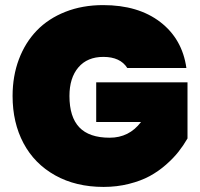

<svg xmlns="http://www.w3.org/2000/svg" viewBox="-20 -735 792 760"><path d="M388.2 -714.8Q527.3 -714.8 614.5 -647.7Q701.7 -580.6 717.8 -465.8H483.9Q456.1 -509.8 389.2 -509.8Q325.7 -509.8 290.3 -468.3Q254.9 -426.8 254.9 -355Q254.9 -272 293.9 -231Q333 -189.9 414.1 -189.9Q491.2 -189.9 538.1 -252H360.8V-409.2H722.2V-187Q706.1 -159.2 686.5 -134.3Q667 -109.4 637 -83Q606.9 -56.6 572.3 -37.8Q537.6 -19 490.2 -7.1Q442.9 4.9 390.1 4.9Q280.3 4.9 198.2 -41Q116.2 -86.9 73 -168.2Q29.8 -249.5 29.8 -355Q29.8 -433.6 54.7 -500Q79.6 -566.4 125.5 -614Q171.4 -661.6 238.8 -688.2Q306.2 -714.8 388.2 -714.8Z"/></svg>

Font: SVN-Poppins Black
Style: Regular
Weight: 900
Designer: Ninad Kale (Devanagari), Jonny Pinhorn (Latin)
Foundry: Indian Type Foundry
Version: Version 3.002 2017